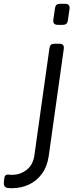

<svg xmlns="http://www.w3.org/2000/svg" viewBox="-145 -765 397 1005"><path d="M157 -635Q131 -635 134 -661L143 -723Q146 -745 168 -745H196Q222 -745 219 -719L210 -657Q207 -635 185 -635ZM-81 220Q-85 220 -91 220Q-97 220 -104 219Q-126 216 -125 192L-123 171Q-121 147 -101 149Q-96 150 -90.5 150Q-85 150 -81 150Q-39 150 -5.5 124Q28 98 35 48L114 -514Q117 -536 139 -536H167Q192 -536 189 -510L110 52Q102 107 74.5 144.5Q47 182 6.5 201Q-34 220 -81 220Z"/></svg>

Font: Pitagon Sans Text
Style: Italic
Weight: 400
Italic angle: -8°
Designer: Travis Tran
Foundry: Pitagon
Version: Version 1.001; ttfautohint (v1.8.4.7-5d5b);gftools[0.9.26]